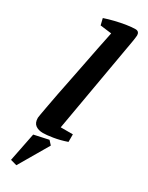

<svg xmlns="http://www.w3.org/2000/svg" viewBox="-250 -778 811 1054"><g transform="rotate(30 155.5 -251.0)"><path d="M110 10Q81 10 62.5 -3.5Q44 -17 44 -49Q44 -53 48 -75Q52 -97 58.5 -133Q65 -169 74 -215.5Q83 -262 94 -315.5Q105 -369 116 -426.5Q127 -484 138.5 -541Q150 -598 161 -651L89 -660L79 -701Q108 -711 143 -719.5Q178 -728 210.5 -733Q243 -738 265 -738Q278 -738 284 -731Q290 -724 290 -713Q290 -710 289 -701.5Q288 -693 286 -679L179 -66H256V-18Q213 -3 172.5 3.5Q132 10 110 10ZM72 236 32 225 68 44 160 24 182 48Z"/></g></svg>

Font: Manuale
Style: Bold Italic
Weight: 700
Italic angle: -11°
Version: Version 1.002